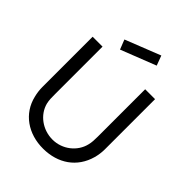

<svg xmlns="http://www.w3.org/2000/svg" viewBox="-274 -1128 1287 1287"><g transform="rotate(45 369.0 -485.0)"><path d="M263.5 -818.8 236.5 -887.5 487.5 -986.5 513.5 -916.7ZM664.6 -750H570.8V-301C570.8 -270.8 569.8 -244.8 563.5 -220.8C543.8 -136.5 463.5 -71.9 369.8 -71.9C277.1 -71.9 194.8 -131.2 172.9 -216.7C166.7 -242.7 166.7 -270.8 166.7 -301V-750H72.9V-272.9C72.9 -250 76 -218.8 83.3 -191.7C113.5 -62.5 227.1 16.7 369.8 15.6C508.3 14.6 616.7 -58.3 653.1 -189.6C660.4 -215.6 664.6 -246.9 664.6 -272.9Z"/></g></svg>

Font: Manrope3 Medium
Style: Regular
Weight: 500
Width: 4
Designer: Mikhail Sharanda
Foundry: Mikhail Sharanda
Version: Version 3.000;PS 003.000;hotconv 1.0.88;makeotf.lib2.5.64775